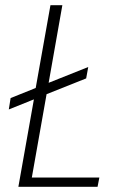

<svg xmlns="http://www.w3.org/2000/svg" viewBox="-20 -722 463 742"><path d="M103 -36 160 -358 313 -419 321 -463 168 -402 221 -702H175L118 -382L21 -343L14 -299L111 -338L51 0H357L364 -36Z"/></svg>

Font: Momo Neue ExtLt
Style: Italic
Weight: 200
Italic angle: -10°
Designer: Ninad Kale (Devanagari), Jonny Pinhorn (Latin)
Foundry: Indian Type Foundry
Version: 4.004